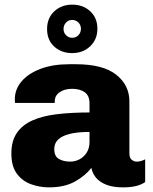

<svg xmlns="http://www.w3.org/2000/svg" viewBox="-20 -798 659 828"><path d="M191 10Q150 10 112.5 -4Q75 -18 52 -50Q29 -82 29 -136Q29 -190 52.5 -224.5Q76 -259 119.5 -278.5Q163 -298 225.5 -305.5Q288 -313 366 -313V-352Q366 -386 345 -400.5Q324 -415 291 -415Q259 -415 237.5 -400.5Q216 -386 216 -360V-354H45Q44 -357 44 -361.5Q44 -366 44 -370Q44 -413 73 -447Q102 -481 154.5 -501Q207 -521 278 -521H307Q424 -521 481 -476Q538 -431 538 -361V-137Q538 -117 548 -109Q558 -101 569 -101Q578 -101 587.5 -103.5Q597 -106 606 -111V-13Q593 -3 569.5 3.5Q546 10 510 10Q468 10 439.5 -1Q411 -12 395 -30.5Q379 -49 374 -74Q348 -40 303 -15Q258 10 191 10ZM283 -101Q304 -101 323 -111Q342 -121 354 -140Q366 -159 366 -186V-229Q314 -229 280.5 -220.5Q247 -212 230.5 -196Q214 -180 214 -155Q214 -124 234 -112.5Q254 -101 283 -101ZM291 -569Q245 -569 214 -597Q183 -625 183 -673Q183 -720 214 -749Q245 -778 292 -778Q338 -778 369 -749.5Q400 -721 400 -674Q400 -628 369 -598.5Q338 -569 291 -569ZM291 -635Q308 -635 318.5 -646.5Q329 -658 329 -674Q329 -690 318 -701Q307 -712 291 -712Q275 -712 264.5 -700.5Q254 -689 254 -673Q254 -657 265 -646Q276 -635 291 -635Z"/></svg>

Font: Chivo Medium ExtraBold
Style: Regular
Weight: 800
Version: Version 2.002